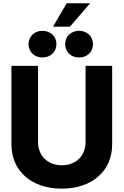

<svg xmlns="http://www.w3.org/2000/svg" viewBox="-20 -1124 745 1156"><path d="M352.1 11.7C535.6 11.7 655.3 -95.7 655.3 -254.9V-727.5H495.1V-268.1C495.1 -187 438.5 -128.9 352.1 -128.9C266.6 -128.9 209 -187.5 209 -268.1V-727.5H48.8V-254.9C48.8 -95.2 168.5 11.7 352.1 11.7ZM456.1 -777.8C504.4 -777.8 540 -811.5 540 -857.9C540 -904.3 504.4 -938.5 456.1 -938.5C407.2 -938.5 372.1 -904.3 372.1 -857.9C372.1 -811.5 407.2 -777.8 456.1 -777.8ZM235.4 -777.8C284.2 -777.8 319.8 -811.5 319.8 -857.9C319.8 -904.3 284.2 -938.5 235.4 -938.5C187 -938.5 151.9 -904.3 151.9 -857.9C151.9 -811.5 187 -777.8 235.4 -777.8ZM299.3 -963.4H400.9L522.9 -1104.5H381.8Z"/></svg>

Font: Raveo Display
Style: Bold
Weight: 700
Designer: Jakub Foglar, Rasmus Andersson (Inter)
Foundry: Jakubfoglar.com
Version: Version 1.100;Glyphs 3.2.3 (3260)